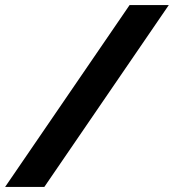

<svg xmlns="http://www.w3.org/2000/svg" viewBox="-41 -740 688 760"><path d="M-20.8 0 472 -720H627.2L134.4 0Z"/></svg>

Font: Kufam
Style: Italic
Weight: 400
Italic angle: -11°
Designer: Artur Schmal
Foundry: Original Type
Version: Version 1.301; ttfautohint (v1.8.3)